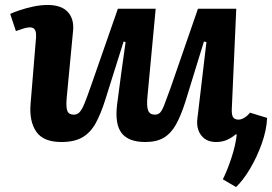

<svg xmlns="http://www.w3.org/2000/svg" viewBox="-20 -557 1095 772"><path d="M21 -501Q33 -507 58 -515.5Q83 -524 113 -530.5Q143 -537 172 -537Q226 -537 252 -509.5Q278 -482 274 -435L248 -162Q245 -125 251 -110.5Q257 -96 277 -96Q290 -96 299.5 -105.5Q309 -115 319.5 -140.5Q330 -166 347 -215L454 -522H606L573 -170Q569 -130 575.5 -113Q582 -96 603 -96Q616 -96 624 -104.5Q632 -113 641 -136.5Q650 -160 666 -204L776 -522H930L912 -119Q911 -93 918 -84.5Q925 -76 939 -76Q951 -76 964 -84.5Q977 -93 985 -104L1054 -83Q1052 -34 1032.5 20.5Q1013 75 985 122Q957 169 929 195L876 164Q894 128 910.5 78Q927 28 932 -16L928 -17Q913 -4 893.5 5Q874 14 849 14Q809 14 788.5 -13.5Q768 -41 774 -83Q783 -159 792 -235Q801 -311 810 -388L800 -390L726 -150Q708 -93 688 -57Q668 -21 639 -3.5Q610 14 564 14Q497 14 469 -22Q441 -58 451 -138Q459 -200 467.5 -262.5Q476 -325 485 -388L477 -390L403 -155Q386 -101 365.5 -63Q345 -25 312.5 -5.5Q280 14 227 14Q154 14 125.5 -28Q97 -70 103 -140L125 -407Q126 -429 120 -438Q114 -447 100 -447Q90 -447 76.5 -443Q63 -439 44 -432Z"/></svg>

Font: Literata 7pt
Style: Bold Italic
Weight: 700
Italic angle: -2°
Designer: Latin by Veronika Burian and Jose Scaglione. Greek by Irene Vlachou. Cyrillic by Vera Evstafieva
Foundry: TypeTogether
Version: Version 3.002